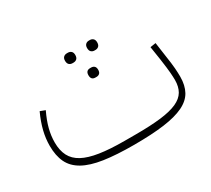

<svg xmlns="http://www.w3.org/2000/svg" viewBox="-113 -748 1054 957"><g transform="rotate(-30 414.5 -269.5)"><path d="M416 12Q314 12 243.5 1.5Q173 -9 129.5 -33.5Q86 -58 67 -97.5Q48 -137 48 -194Q48 -236 58.5 -278.5Q69 -321 91 -369L120 -358Q98 -312 88 -273Q78 -234 78 -196Q78 -150 94.5 -118Q111 -86 147 -66.5Q183 -47 241.5 -38Q300 -29 384 -29H448Q534 -29 592.5 -36Q651 -43 686.5 -59Q722 -75 737.5 -101.5Q753 -128 753 -167Q753 -183 751 -209Q749 -235 741 -291L729 -369L761 -374L772 -296Q776 -269 778.5 -250Q781 -231 782 -216.5Q783 -202 783.5 -190.5Q784 -179 784 -168Q784 -118 765 -83.5Q746 -49 702.5 -28Q659 -7 588.5 2.5Q518 12 416 12ZM479 -494Q468 -494 460.5 -501Q453 -508 453 -523Q453 -537 460.5 -544Q468 -551 479 -551H485Q496 -551 503.5 -544Q511 -537 511 -523Q511 -508 503.5 -501Q496 -494 485 -494ZM416 -375Q391 -375 391 -402Q391 -429 416 -429H422Q433 -429 440 -422.5Q447 -416 447 -402Q447 -388 440 -381.5Q433 -375 422 -375ZM353 -494Q341 -494 333.5 -501Q326 -508 326 -523Q326 -537 333.5 -544Q341 -551 353 -551H358Q370 -551 377.5 -544Q385 -537 385 -523Q385 -508 377.5 -501Q370 -494 358 -494Z"/></g></svg>

Font: IBM Plex Sans Arabic ExtLt
Style: Regular
Weight: 200
Designer: Mike Abbink, Paul van der Laan, Pieter van Rosmalen, Wael Morcos, Khajak Apelian
Foundry: Bold Monday
Version: Version 1.2